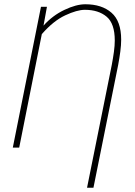

<svg xmlns="http://www.w3.org/2000/svg" viewBox="-20 -692 634 900"><path d="M388 188 504 -388Q510 -420 514 -449Q518 -478 518 -502Q518 -582 479.5 -614Q441 -646 378 -646Q341 -646 285.5 -620Q230 -594 176 -532L70 0H40L172 -660H200L184 -572Q226 -619 281.5 -645.5Q337 -672 380 -672Q457 -672 502.5 -632.5Q548 -593 548 -506Q548 -481 544 -450.5Q540 -420 534 -388L418 188Z"/></svg>

Font: Source Sans 3
Style: Italic
Weight: 200
Italic angle: -11°
Designer: Paul D. Hunt
Foundry: Adobe
Version: Version 3.046;hotconv 1.0.118;makeotfexe 2.5.65603